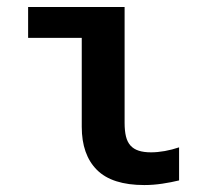

<svg xmlns="http://www.w3.org/2000/svg" viewBox="-20 -516 590 547"><path d="M490.2 -2Q468.3 3.4 442.4 7.3Q416.5 11.2 391.1 11.2Q299.3 11.2 256.1 -32Q212.9 -75.2 212.9 -154.8V-408.2H60.1V-496.1H335V-166Q335 -143.1 338.9 -127.2Q342.8 -111.3 351.8 -101.3Q360.8 -91.3 375.2 -86.7Q389.6 -82 410.2 -82Q428.7 -82 449.5 -85.7Q470.2 -89.4 490.2 -96.2Z"/></svg>

Font: Code New Roman
Style: Bold
Weight: 700
Monospace: yes
Designer: Sam Radian
Foundry: Code New Roman
Version: Version 1.508 October 19, 2014